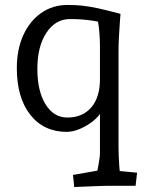

<svg xmlns="http://www.w3.org/2000/svg" viewBox="-20 -523 580 776"><path d="M250 10Q157 10 102.5 -59Q48 -128 48 -248Q48 -323 74 -380.5Q100 -438 146.5 -470.5Q193 -503 253 -503Q286 -503 313.5 -500Q341 -497 376 -489.5Q411 -482 467 -467L451 -415Q402 -432 357.5 -439Q313 -446 263 -446Q204 -446 167.5 -390.5Q131 -335 131 -245Q131 -155 164 -101.5Q197 -48 252 -48Q314 -48 349 -89Q384 -130 384 -203L391 -75Q383 -56 359 -36Q335 -16 305 -3Q275 10 250 10ZM280 233 275 184 406 161 368 199Q369 191 373 171Q377 151 380.5 129Q384 107 384 95V-339Q384 -359 382 -387Q380 -415 376 -437L467 -467Q466 -454 464 -427.5Q462 -401 460.5 -370Q459 -339 459 -311V65Q459 107 462 147Q465 187 467 203L430 165L534 175L528 228H411Q400 228 375.5 229Q351 230 325 231Q299 232 280 233Z"/></svg>

Font: Andada Pro
Style: Regular
Weight: 400
Designer: Carolina Giovagnoli
Foundry: Huerta Tipografica
Version: Version 3.003